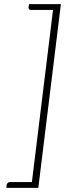

<svg xmlns="http://www.w3.org/2000/svg" viewBox="-20 -777 345 927"><path d="M11 130 12 115Q14 109 18 105.5Q22 102 28 102H134L236 -729H130Q124 -729 120.5 -732.5Q117 -736 118 -742L120 -757H274L165 130Z"/></svg>

Font: Aleo ExtraLight
Style: Italic
Weight: 250
Italic angle: -7°
Designer: Alessio Laiso
Foundry: Alessio Laiso
Version: Version 2.001;gftools[0.9.29]